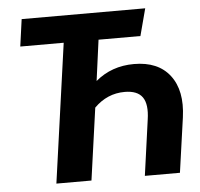

<svg xmlns="http://www.w3.org/2000/svg" viewBox="-50 -744 831 796"><g transform="rotate(-5 365.0 -346.0)"><path d="M516.1 -465.8Q616.7 -465.8 665.5 -402.1Q714.4 -338.4 699.2 -228L667 0H521L553.2 -231.9Q562.5 -294.4 541.7 -324.2Q521 -354 467.8 -354Q395 -354 340.8 -299.8L298.8 0H152.8L233.9 -579.1H53.2L68.8 -691.9H583L553.2 -579.1H378.9L356 -409.2Q422.9 -465.8 516.1 -465.8Z"/></g></svg>

Font: FiraGO SemiBold
Style: Italic
Weight: 600
Italic angle: -8°
Designer: bBox Type GmbH
Foundry: bBox Type GmbH
Version: Version 1.001;PS 001.001;hotconv 1.0.88;makeotf.lib2.5.64775